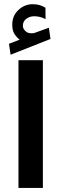

<svg xmlns="http://www.w3.org/2000/svg" viewBox="-20 -907 296 926"><path d="M74.7 -715.7 23.3 -695.9 31.1 -643.1 223.5 -719.1 215.8 -773.3 147 -748.4Q145.8 -747.9 144.9 -747.6Q143.9 -747.3 143 -747.3Q116.8 -743.7 103.8 -755.9Q90.8 -768.1 90.3 -781.7Q90.3 -804.7 107.3 -816.7Q124.2 -828.6 144 -828.6Q157.9 -828.6 171.2 -825.6Q184.6 -822.7 199.7 -814.8L199.2 -869.9Q185 -878.2 170.8 -882.5Q156.7 -886.7 137.2 -886.7Q98.9 -886.7 69 -859Q39.1 -831.2 39.1 -788.1Q39.1 -761.3 48.6 -745.2Q58.1 -729 74.7 -715.7ZM186.8 -616.8H69.1V-0.5H186.8Z"/></svg>

Font: Vazirmatn
Style: Regular
Weight: 400
Designer: Saber Rastikerdar
Foundry: Saber Rastikerdar
Version: Version 33.003;September 2, 2022;FontCreator 14.0.0.2862 64-